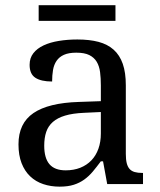

<svg xmlns="http://www.w3.org/2000/svg" viewBox="-20 -695 603 725"><path d="M147 -145Q147 -98.1 166.7 -75Q186.5 -51.8 228 -51.8Q258.3 -51.8 283 -61.5Q307.6 -71.3 325 -89.4Q342.3 -107.4 351.6 -133.3Q360.8 -159.2 360.8 -190.9V-272L296.9 -269Q254.4 -267.1 225.8 -258.5Q197.3 -250 179.7 -234.6Q162.1 -219.2 154.5 -196.8Q147 -174.3 147 -145ZM268.1 -496.1Q239.3 -496.1 221.4 -488Q203.6 -480 193.6 -465.3Q183.6 -450.7 180.2 -430.7Q176.8 -410.6 176.8 -387.2Q135.3 -387.2 113.5 -401.4Q91.8 -415.5 91.8 -450.2Q91.8 -476.1 106 -494.1Q120.1 -512.2 144.8 -523.7Q169.4 -535.2 202.1 -540.5Q234.9 -545.9 272 -545.9Q317.9 -545.9 352.1 -536.9Q386.2 -527.8 409.2 -507.3Q432.1 -486.8 443.6 -453.9Q455.1 -420.9 455.1 -373V-113.8Q455.1 -92.8 458.5 -79.1Q461.9 -65.4 469.2 -57.1Q476.6 -48.8 488.5 -45.4Q500.5 -42 517.1 -42H520V0H384.8L369.1 -85.9H360.8Q345.2 -64.9 330.6 -47.4Q315.9 -29.8 298.3 -17.1Q280.8 -4.4 258.5 2.7Q236.3 9.8 205.1 9.8Q171.9 9.8 143.3 0.2Q114.7 -9.3 94 -29.1Q73.2 -48.8 61.5 -78.9Q49.8 -108.9 49.8 -149.9Q49.8 -229.5 106.4 -268.1Q163.1 -306.6 277.8 -310.1L360.8 -313V-373Q360.8 -399.9 357.9 -422.6Q355 -445.3 345.2 -461.7Q335.4 -478 317.1 -487.1Q298.8 -496.1 268.1 -496.1ZM416 -616.2H126V-675.3H416Z"/></svg>

Font: Droid Serif
Style: Regular
Weight: 400
Designer: Monotype Design team
Foundry: Monotype Imaging Inc.
Version: Version 1.03